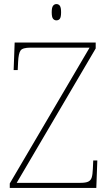

<svg xmlns="http://www.w3.org/2000/svg" viewBox="-20 -923 538 943"><path d="M28 0V-22L420 -689H130Q91 -689 81 -675Q71 -661 69 -620L67 -579H47L52 -714H450V-685L62 -25H375Q401 -25 413.5 -31Q426 -37 430.5 -51.5Q435 -66 436 -93L438 -135H458L453 0ZM257 -823Q247 -823 240.5 -831Q234 -839 234 -863Q234 -886 240.5 -894.5Q247 -903 257 -903Q268 -903 274 -894.5Q280 -886 280 -863Q280 -839 274 -831Q268 -823 257 -823Z"/></svg>

Font: Noto Serif Thai Thin
Style: Regular
Weight: 250
Version: Version 2.001